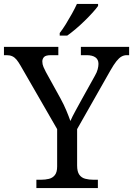

<svg xmlns="http://www.w3.org/2000/svg" viewBox="-25 -951 673 971"><path d="M159 0V-42H182Q204 -42 222.5 -46.5Q241 -51 252.5 -65.5Q264 -80 264 -109V-298L79 -619Q68 -638 58.5 -649.5Q49 -661 37 -666.5Q25 -672 8 -672H-5V-714H270V-672H233Q206 -672 197.5 -662.5Q189 -653 189 -640Q189 -626 195 -612Q201 -598 207 -587L281 -453Q298 -422 310.5 -392Q323 -362 331 -339Q340 -360 357 -391Q374 -422 391 -453L455 -568Q465 -585 469 -600.5Q473 -616 473 -628Q473 -650 457.5 -661Q442 -672 413 -672H384V-714H628V-672H616Q602 -672 589.5 -665Q577 -658 563.5 -641Q550 -624 533 -594L365 -298V-114Q365 -83 376 -67.5Q387 -52 406 -47Q425 -42 447 -42H470V0ZM277 -784Q292 -803 308 -829Q324 -855 339 -882Q354 -909 364 -931H471V-921Q462 -908 444 -888Q426 -868 403.5 -846Q381 -824 358 -804.5Q335 -785 315 -771H277Z"/></svg>

Font: Noto Serif Thai
Style: Regular
Weight: 400
Designer: Monotype Design Team
Foundry: Monotype Imaging Inc.
Version: Version 2.001